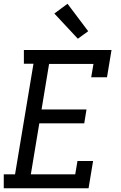

<svg xmlns="http://www.w3.org/2000/svg" viewBox="-22 -1001 642 1021"><path d="M-2 0V-74H58L156 -662H105V-735H571L547 -590H463L475 -661H239L199 -419H438L426 -345H187L142 -74H378L390 -145H473L449 0ZM392 -795 267 -929 337 -981 447 -835Z"/></svg>

Font: Iosevka Etoile Oblique
Style: Regular
Weight: 400
Italic angle: -9°
Designer: Belleve Invis
Foundry: Belleve Invis
Version: Version 15.5.2; ttfautohint (v1.8.4)